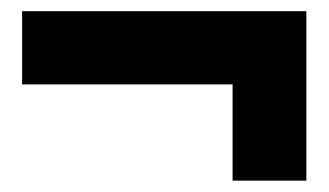

<svg xmlns="http://www.w3.org/2000/svg" viewBox="-20 -393 587 343"><path d="M395.5 -242.2H19.5V-373H527.3V-70.3H395.5Z"/></svg>

Font: Reddit Sans Chocolate ExtraBold
Style: Regular
Weight: 800
Designer: Stephen Hutchings
Foundry: Reddit
Version: Version 1.011